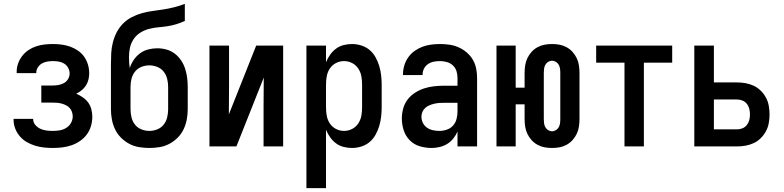

<svg xmlns="http://www.w3.org/2000/svg" viewBox="-20 -755 4040 990"><path d="M253 8Q230 8 206.5 5.5Q183 3 160.5 -4Q138 -11 118 -22.5Q98 -34 82.5 -52Q67 -70 58.5 -92Q50 -114 50 -138V-142H151V-140Q151 -124 162 -111Q173 -98 188 -91Q203 -84 219.5 -82Q236 -80 253 -80Q271 -80 288.5 -83Q306 -86 321.5 -95.5Q337 -105 346 -121Q355 -137 355 -155Q355 -166 351 -178Q347 -190 339 -198.5Q331 -207 320 -212.5Q309 -218 297.5 -221Q286 -224 274 -225Q262 -226 250 -226H193V-314H250Q265 -314 280.5 -316.5Q296 -319 309.5 -326.5Q323 -334 331 -347.5Q339 -361 339 -376Q339 -391 331.5 -405Q324 -419 311 -427Q298 -435 283 -437.5Q268 -440 253 -440Q238 -440 223.5 -437.5Q209 -435 196.5 -428Q184 -421 175.5 -408Q167 -395 167 -381V-378H66V-385Q66 -407 73.5 -428Q81 -449 94.5 -466.5Q108 -484 126.5 -496.5Q145 -509 166 -516Q187 -523 209 -525.5Q231 -528 253 -528Q276 -528 298.5 -525Q321 -522 342 -514.5Q363 -507 382 -494Q401 -481 414 -462.5Q427 -444 433.5 -422Q440 -400 440 -377Q440 -361 436 -344.5Q432 -328 423 -314Q414 -300 401 -289.5Q388 -279 373 -272Q391 -264 407 -253Q423 -242 434.5 -226.5Q446 -211 451 -191.5Q456 -172 456 -153Q456 -129 449 -105Q442 -81 427.5 -61.5Q413 -42 392.5 -28Q372 -14 349 -6Q326 2 301.5 5Q277 8 253 8Z M750 8Q723 8 696.5 3.5Q670 -1 646.5 -13.5Q623 -26 604 -45Q585 -64 573.5 -88Q562 -112 557 -138.5Q552 -165 552 -192V-425Q552 -453 553.5 -481Q555 -509 562 -536.5Q569 -564 582 -589Q595 -614 615 -634Q635 -654 660.5 -667Q686 -680 713 -687.5Q740 -695 768 -698.5Q796 -702 824 -706.5Q852 -711 879.5 -718Q907 -725 933 -735V-647Q912 -637 888.5 -630Q865 -623 841.5 -619.5Q818 -616 794 -614Q770 -612 746.5 -605.5Q723 -599 702.5 -586Q682 -573 668.5 -552.5Q655 -532 650 -508.5Q645 -485 645 -460Q645 -446 646 -432Q647 -418 649 -404Q656 -426 669.5 -446Q683 -466 702 -480Q721 -494 744 -500Q767 -506 791 -506Q815 -506 838.5 -499.5Q862 -493 881 -478.5Q900 -464 913.5 -444Q927 -424 934.5 -401Q942 -378 945 -354Q948 -330 948 -306V-192Q948 -165 943 -138.5Q938 -112 926.5 -88Q915 -64 896 -45Q877 -26 853.5 -13.5Q830 -1 803.5 3.5Q777 8 750 8ZM750 -80Q771 -80 791 -88Q811 -96 824 -112.5Q837 -129 842 -150Q847 -171 847 -192V-306Q847 -328 842 -348.5Q837 -369 824 -385.5Q811 -402 791 -410Q771 -418 750 -418Q729 -418 709 -410Q689 -402 676 -385.5Q663 -369 658 -348.5Q653 -328 653 -306V-192Q653 -171 658 -150Q663 -129 676 -112.5Q689 -96 709 -88Q729 -80 750 -80Z M1060 0V-520H1161V-312Q1161 -275 1160.5 -238Q1160 -201 1160 -165L1301 -520H1440V0H1339V-208Q1339 -245 1339.5 -282Q1340 -319 1340 -355L1199 0Z M1560 215V-520H1661V-434Q1669 -454 1682 -472.5Q1695 -491 1712.5 -504Q1730 -517 1751.5 -522.5Q1773 -528 1795 -528Q1819 -528 1843 -520.5Q1867 -513 1885.5 -497.5Q1904 -482 1916 -460.5Q1928 -439 1935 -416Q1942 -393 1945 -368.5Q1948 -344 1948 -320V-200Q1948 -176 1945 -151.5Q1942 -127 1935 -104Q1928 -81 1916 -59.5Q1904 -38 1885.5 -22.5Q1867 -7 1843 0.5Q1819 8 1795 8Q1773 8 1751.5 2.5Q1730 -3 1712.5 -16Q1695 -29 1682 -47.5Q1669 -66 1661 -86V215ZM1754 -80Q1776 -80 1795.5 -90Q1815 -100 1827 -118Q1839 -136 1843 -157Q1847 -178 1847 -200V-320Q1847 -342 1843 -363Q1839 -384 1827 -402Q1815 -420 1795.5 -430Q1776 -440 1754 -440Q1732 -440 1712.5 -430Q1693 -420 1681 -402Q1669 -384 1665 -363Q1661 -342 1661 -320V-200Q1661 -178 1665 -157Q1669 -136 1681 -118Q1693 -100 1712.5 -90Q1732 -80 1754 -80Z M2205 8Q2174 8 2144 -1Q2114 -10 2092.5 -32Q2071 -54 2061.5 -83.5Q2052 -113 2052 -144Q2052 -170 2059 -195.5Q2066 -221 2081.5 -241.5Q2097 -262 2119.5 -276.5Q2142 -291 2166.5 -299Q2191 -307 2217 -310Q2243 -313 2269 -313H2339V-354Q2339 -372 2333.5 -389Q2328 -406 2315 -418Q2302 -430 2284.5 -435Q2267 -440 2249 -440Q2233 -440 2217 -437Q2201 -434 2187.5 -425Q2174 -416 2166.5 -401.5Q2159 -387 2159 -371V-368H2058V-373Q2058 -396 2065 -418.5Q2072 -441 2085.5 -460Q2099 -479 2118 -492.5Q2137 -506 2158.5 -514Q2180 -522 2203 -525Q2226 -528 2249 -528Q2273 -528 2297.5 -524.5Q2322 -521 2344.5 -511Q2367 -501 2386 -485Q2405 -469 2417.5 -448Q2430 -427 2435 -402.5Q2440 -378 2440 -354V0H2339V-77Q2331 -58 2317.5 -41Q2304 -24 2286 -13Q2268 -2 2247 3Q2226 8 2205 8ZM2246 -80Q2265 -80 2284 -86.5Q2303 -93 2316 -107.5Q2329 -122 2334 -141.5Q2339 -161 2339 -180V-225H2269Q2256 -225 2243.5 -224Q2231 -223 2218.5 -220Q2206 -217 2194 -212Q2182 -207 2172.5 -198.5Q2163 -190 2158 -178Q2153 -166 2153 -153Q2153 -137 2160.5 -121.5Q2168 -106 2182 -96.5Q2196 -87 2212.5 -83.5Q2229 -80 2246 -80Z M2826 8Q2807 8 2788 4.5Q2769 1 2751.5 -8.5Q2734 -18 2721 -32.5Q2708 -47 2699.5 -64.5Q2691 -82 2688 -101.5Q2685 -121 2685 -140V-217H2639V0H2540V-520H2639V-303H2685V-380Q2685 -399 2688 -418.5Q2691 -438 2699.5 -455.5Q2708 -473 2721 -487.5Q2734 -502 2751.5 -511.5Q2769 -521 2788 -524.5Q2807 -528 2826 -528Q2846 -528 2865 -524.5Q2884 -521 2901.5 -511.5Q2919 -502 2932 -487.5Q2945 -473 2953.5 -455.5Q2962 -438 2965 -418.5Q2968 -399 2968 -380V-140Q2968 -121 2965 -101.5Q2962 -82 2953.5 -64.5Q2945 -47 2932 -32.5Q2919 -18 2901.5 -8.5Q2884 1 2865 4.5Q2846 8 2826 8ZM2826 -78Q2837 -78 2846.5 -84Q2856 -90 2861 -99Q2866 -108 2867.5 -118.5Q2869 -129 2869 -140V-380Q2869 -391 2867.5 -401.5Q2866 -412 2861 -421Q2856 -430 2846.5 -436Q2837 -442 2826 -442Q2816 -442 2806.5 -436Q2797 -430 2792 -421Q2787 -412 2785.5 -401.5Q2784 -391 2784 -380V-140Q2784 -129 2785.5 -118.5Q2787 -108 2792 -99Q2797 -90 2806.5 -84Q2816 -78 2826 -78Z M3200 0V-432H3054V-520H3446V-432H3300V0Z M3560 0V-520H3661V-330H3780Q3803 -330 3825 -326Q3847 -322 3867 -312.5Q3887 -303 3903 -287Q3919 -271 3929.5 -251.5Q3940 -232 3944 -209.5Q3948 -187 3948 -165Q3948 -143 3944 -120.5Q3940 -98 3929.5 -78.5Q3919 -59 3903 -43Q3887 -27 3867 -17.5Q3847 -8 3825 -4Q3803 0 3780 0ZM3780 -88Q3795 -88 3808.5 -93.5Q3822 -99 3831 -110.5Q3840 -122 3843.5 -136Q3847 -150 3847 -165Q3847 -179 3843.5 -193.5Q3840 -208 3831 -219.5Q3822 -231 3808.5 -236.5Q3795 -242 3780 -242H3661V-88Z"/></svg>

Font: Iosevka Term Semibold
Style: Regular
Weight: 600
Monospace: yes
Designer: Belleve Invis
Foundry: Belleve Invis
Version: Version 31.4.0